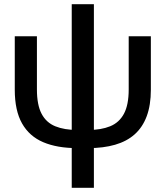

<svg xmlns="http://www.w3.org/2000/svg" viewBox="-20 -690 785 910"><path d="M399 12H346Q251 12 185 -16Q119 -44 84.5 -105Q50 -166 50 -265V-518H155V-266Q155 -193 177 -151Q199 -109 242 -91.5Q285 -74 346 -74H399Q459 -74 502 -91.5Q545 -109 567.5 -151Q590 -193 590 -266V-518H695V-265Q695 -192 675.5 -139.5Q656 -87 618.5 -53.5Q581 -20 525.5 -4Q470 12 399 12ZM320 200V-670H425V200Z"/></svg>

Font: TikTok Sans 24pt Medium
Style: Regular
Weight: 500
Version: Version 4.000